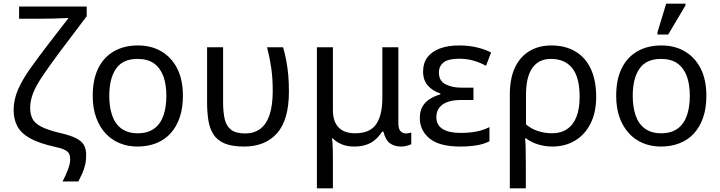

<svg xmlns="http://www.w3.org/2000/svg" viewBox="-20 -796 3959 1056"><path d="M324 202Q341 170 353.5 137Q366 104 366 82Q366 63 360.5 50.5Q355 38 336.5 28.5Q318 19 280 11Q194 -8 145 -35.5Q96 -63 75.5 -101.5Q55 -140 55 -191Q55 -248 79.5 -304Q104 -360 148 -421.5Q192 -483 248 -556L357 -697Q353 -697 329.5 -696Q306 -695 272.5 -694Q239 -693 205 -693H85V-760H457V-707L307 -508Q249 -430 213.5 -377Q178 -324 162 -283.5Q146 -243 146 -203Q146 -169 158 -144Q170 -119 205.5 -100Q241 -81 313 -64Q365 -52 396 -37Q427 -22 440.5 0Q454 22 454 57Q454 86 448 111.5Q442 137 432 159Q422 181 411 202Z M986 -269Q986 -202 968.5 -150.5Q951 -99 918.5 -63Q886 -27 839.5 -8.5Q793 10 736 10Q683 10 638 -8.5Q593 -27 560 -63Q527 -99 508.5 -150.5Q490 -202 490 -269Q490 -358 520 -419.5Q550 -481 606 -513.5Q662 -546 739 -546Q812 -546 867.5 -513.5Q923 -481 954.5 -419.5Q986 -358 986 -269ZM581 -269Q581 -206 597.5 -159.5Q614 -113 649 -88Q684 -63 738 -63Q792 -63 827 -88Q862 -113 878.5 -159.5Q895 -206 895 -269Q895 -333 878 -378Q861 -423 826.5 -447.5Q792 -472 737 -472Q655 -472 618 -418Q581 -364 581 -269Z M1322 10Q1255 10 1214.5 -7.5Q1174 -25 1153.5 -57.5Q1133 -90 1126 -134.5Q1119 -179 1119 -233V-536H1207V-236Q1207 -179 1216 -140.5Q1225 -102 1251.5 -82Q1278 -62 1329 -62Q1377 -62 1411 -87Q1445 -112 1462.5 -164Q1480 -216 1480 -296Q1480 -366 1472 -421Q1464 -476 1449 -536H1537Q1548 -497 1555 -459.5Q1562 -422 1565.5 -382Q1569 -342 1569 -292Q1569 -137 1504 -63.5Q1439 10 1322 10Z M1723 240V-536H1811V-190Q1811 -128 1842 -95.5Q1873 -63 1933 -63Q2015 -63 2049 -113Q2083 -163 2083 -257V-536H2171V-118Q2171 -87 2183 -74.5Q2195 -62 2212 -62Q2220 -62 2229 -64Q2238 -66 2242 -67V-3Q2237 0 2228 3Q2219 6 2208 8Q2197 10 2186 10Q2149 10 2124.5 -8Q2100 -26 2089 -72H2082Q2065 -46 2043.5 -27.5Q2022 -9 1993.5 0.5Q1965 10 1927 10Q1888 10 1859 -2.5Q1830 -15 1810 -35H1806Q1808 -23 1809 -5.5Q1810 12 1810.5 34.5Q1811 57 1811 84V240Z M2512 10Q2396 10 2342.5 -34.5Q2289 -79 2289 -146Q2289 -186 2304.5 -211.5Q2320 -237 2345.5 -252.5Q2371 -268 2402 -277V-282Q2359 -296 2333 -325.5Q2307 -355 2307 -403Q2307 -449 2330.5 -480.5Q2354 -512 2398.5 -529Q2443 -546 2505 -546Q2561 -546 2606.5 -534.5Q2652 -523 2681 -507L2653 -434Q2621 -452 2584.5 -462.5Q2548 -473 2505 -473Q2445 -473 2419.5 -452.5Q2394 -432 2394 -397Q2394 -351 2430.5 -332.5Q2467 -314 2515 -314H2584V-246H2515Q2471 -246 2441 -235Q2411 -224 2395.5 -203Q2380 -182 2380 -151Q2380 -108 2414.5 -86.5Q2449 -65 2512 -65Q2564 -65 2602.5 -73Q2641 -81 2672 -97V-19Q2641 -3 2600 3.5Q2559 10 2512 10Z M2784 240V-275Q2784 -366 2813 -426Q2842 -486 2893.5 -516Q2945 -546 3012 -546Q3090 -546 3145.5 -512.5Q3201 -479 3230 -416Q3259 -353 3259 -263Q3259 -178 3228 -116.5Q3197 -55 3142.5 -22.5Q3088 10 3018 10Q2978 10 2940 -1.5Q2902 -13 2873 -35H2868Q2870 -19 2871 17Q2872 53 2872 98V240ZM3017 -63Q3065 -63 3099 -86Q3133 -109 3150.5 -153.5Q3168 -198 3168 -263Q3168 -370 3127.5 -421Q3087 -472 3010 -472Q2943 -472 2908 -422.5Q2873 -373 2873 -274V-112Q2902 -87 2939.5 -75Q2977 -63 3017 -63Z M3865 -269Q3865 -202 3847.5 -150.5Q3830 -99 3797.5 -63Q3765 -27 3718.5 -8.5Q3672 10 3615 10Q3562 10 3517 -8.5Q3472 -27 3439 -63Q3406 -99 3387.5 -150.5Q3369 -202 3369 -269Q3369 -358 3399 -419.5Q3429 -481 3485 -513.5Q3541 -546 3618 -546Q3691 -546 3746.5 -513.5Q3802 -481 3833.5 -419.5Q3865 -358 3865 -269ZM3460 -269Q3460 -206 3476.5 -159.5Q3493 -113 3528 -88Q3563 -63 3617 -63Q3671 -63 3706 -88Q3741 -113 3757.5 -159.5Q3774 -206 3774 -269Q3774 -333 3757 -378Q3740 -423 3705.5 -447.5Q3671 -472 3616 -472Q3534 -472 3497 -418Q3460 -364 3460 -269ZM3596 -606V-618L3644 -776H3750V-766L3655 -606Z"/></svg>

Font: Noto Sans Ambassadori
Style: Regular
Weight: 400
Designer: Monotype Design Team
Foundry: Monotype Imaging Inc.
Version: Version 2.013